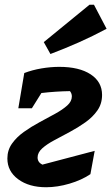

<svg xmlns="http://www.w3.org/2000/svg" viewBox="-20 -778 468 807"><path d="M174 9Q102 9 56.5 -24.5Q11 -58 11 -112Q11 -147 30.5 -174.5Q50 -202 81 -224Q112 -246 146.5 -264.5Q181 -283 212 -300Q243 -317 262.5 -334.5Q282 -352 282 -373Q282 -385 274 -395Q213 -394 154 -387L114 -323H57L82 -471Q116 -484 154.5 -490.5Q193 -497 229 -497Q313 -497 361 -465.5Q409 -434 409 -379Q409 -342 389.5 -314Q370 -286 339 -264Q308 -242 273.5 -223.5Q239 -205 208 -188.5Q177 -172 157.5 -154.5Q138 -137 138 -116Q138 -96 158 -86L378 -144L360 -46Q323 -21 272 -6Q221 9 174 9ZM192 -551 164 -601 356 -758H375L428 -657Q370 -626 311.5 -600Q253 -574 192 -551Z"/></svg>

Font: Piazzolla
Style: Bold Italic
Weight: 700
Italic angle: -11.3°
Designer: Juan Pablo del Peral
Foundry: Huerta Tipografica
Version: Version 1.330